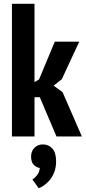

<svg xmlns="http://www.w3.org/2000/svg" viewBox="-20 -720 452 1013"><path d="M190 -207H162V0H43V-700H162V-287L186 -301L269 -500H398L306 -302L263 -268L310 -234L412 0H278ZM144 106Q144 77 162 59.5Q180 42 206 42Q237 42 256.5 64Q276 86 276 131Q276 164 266 189Q256 214 241.5 231Q227 248 211.5 258.5Q196 269 184 273L151 227Q164 219 176 203.5Q188 188 190 166Q175 165 159.5 151Q144 137 144 106Z"/></svg>

Font: PT Sans Narrow
Style: Bold
Weight: 700
Width: 3
Designer: A.Korolkova, O.Umpeleva, V.Yefimov
Foundry: ParaType Ltd
Version: Version 2.003W OFL